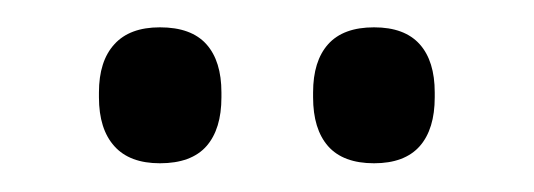

<svg xmlns="http://www.w3.org/2000/svg" viewBox="-20 -684 381 137"><path d="M94.1 -567.5Q72.5 -567.5 61.6 -579.7Q50.6 -591.9 50.6 -614.6V-618Q50.6 -640.4 61.6 -652.4Q72.5 -664.5 94.1 -664.5Q116.5 -664.5 127.3 -652.4Q138 -640.4 138 -618V-614.6Q138 -591.9 127.3 -579.7Q116.5 -567.5 94.1 -567.5ZM246.9 -567.5Q224.9 -567.5 214.1 -579.7Q203.4 -591.9 203.4 -614.6V-618Q203.4 -640.4 214.1 -652.4Q224.9 -664.5 246.9 -664.5Q268.7 -664.5 279.5 -652.4Q290.2 -640.4 290.2 -618V-614.6Q290.2 -591.9 279.5 -579.7Q268.7 -567.5 246.9 -567.5Z"/></svg>

Font: Anek Devanagari Medium
Style: Regular
Weight: 500
Designer: Kailash Malviya (Devanagari) & Yesha Goshar (Latin)
Foundry: Ek Type
Version: Version 1.003